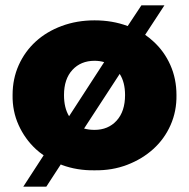

<svg xmlns="http://www.w3.org/2000/svg" viewBox="-20 -627 706 717"><path d="M508 -607H594L522 -497Q538 -486 552 -473Q593 -436 616 -384.5Q639 -333 639 -272Q640 -212 617 -160Q594 -108 552.5 -70.5Q511 -33 455 -11.5Q399 10 333 9Q268 10 211 -11Q209 -12 207 -13L153 70H67L143 -47Q127 -58 114 -70Q73 -108 49.5 -160Q26 -212 27 -272Q27 -333 50 -384Q73 -435 113.5 -472Q154 -509 210.5 -530Q267 -551 333 -551Q400 -551 456 -530H457ZM447 -272Q447 -320 427 -351L294 -147Q312 -142 333 -142Q384 -142 415.5 -176.5Q447 -211 447 -272ZM333 -400Q282 -400 250.5 -366Q219 -332 219 -272Q219 -224 238 -193L369 -395Q352 -400 333 -400Z"/></svg>

Font: CMG Sans ExtraBold
Style: Regular
Weight: 800
Designer: Julieta Ulanovsky
Foundry: Julieta Ulanovsky
Version: Version 7.200